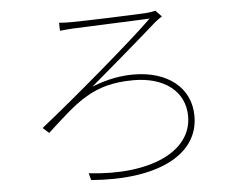

<svg xmlns="http://www.w3.org/2000/svg" viewBox="-53 -786 1105 880"><g transform="rotate(-5 500.0 -346.0)"><path d="M248 -705 249 -668C268 -670 288 -672 307 -673C359 -676 594 -684 663 -688C571 -597 290 -357 131 -231L159 -206C302 -336 376 -413 565 -413C708 -413 800 -340 800 -227C800 -63 601 26 323 -6L332 26C625 50 829 -41 829 -225C829 -357 722 -439 567 -439C512 -439 451 -430 375 -400C455 -468 597 -589 688 -670C695 -676 713 -689 720 -693L692 -722C681 -718 663 -716 652 -715C592 -711 358 -703 306 -703C285 -703 267 -703 248 -705Z"/></g></svg>

Font: Noto Sans CJK SC Thin
Style: Regular
Weight: 100
Designer: Ryoko NISHIZUKA 西塚涼子 (kana, bopomofo & ideographs); Paul D. Hunt (Latin, Greek & Cyrillic); Sandoll Communications 산돌커뮤니
Foundry: Adobe
Version: Version 2.004;hotconv 1.0.118;makeotfexe 2.5.65603